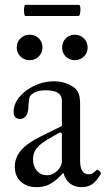

<svg xmlns="http://www.w3.org/2000/svg" viewBox="-20 -760 436 791"><path d="M130 11Q90 11 65.5 -12Q41 -35 41 -73Q41 -111 67 -141Q93 -171 146 -197L235 -241V-346Q235 -367 218.5 -377.5Q202 -388 169 -388Q122 -388 104 -364Q101 -360 99.5 -349.5Q98 -339 97 -318Q96 -295 87 -282.5Q78 -270 63 -270Q36 -270 36 -300Q36 -324 50 -346.5Q64 -369 87.5 -386.5Q111 -404 140.5 -414.5Q170 -425 202 -425Q245 -425 277 -405Q295 -395 302.5 -378.5Q310 -362 310 -333V-97Q310 -70 319 -56Q328 -42 345 -42Q354 -42 361.5 -46Q369 -50 377 -59Q380 -62 385 -59Q390 -56 393.5 -51.5Q397 -47 395 -43Q377 -13 359.5 -1Q342 11 316 11Q288 11 268.5 -4Q249 -19 241 -48Q221 -26 203.5 -13Q186 0 169 5.5Q152 11 130 11ZM173 -38Q189 -38 203 -46.5Q217 -55 226 -68.5Q235 -82 235 -97V-210L228 -215Q195 -197 173 -183.5Q151 -170 138.5 -157.5Q126 -145 121 -132Q116 -119 116 -103Q116 -75 132 -56.5Q148 -38 173 -38ZM102 -512Q80 -512 64.5 -527Q49 -542 49 -564Q49 -587 64.5 -602Q80 -617 102 -617Q125 -617 140 -602Q155 -587 155 -564Q155 -542 139.5 -527Q124 -512 102 -512ZM288 -512Q266 -512 251 -527Q236 -542 236 -564Q236 -587 251 -602Q266 -617 288 -617Q310 -617 325.5 -602Q341 -587 341 -564Q341 -542 325.5 -527Q310 -512 288 -512ZM85 -694Q81 -694 79.5 -705.5Q78 -717 79.5 -728.5Q81 -740 85 -740H305Q310 -740 311 -728.5Q312 -717 310 -705.5Q308 -694 303 -694Z"/></svg>

Font: Junicode VF
Style: Regular
Weight: 400
Designer: Peter S. Baker
Version: Version 2.213